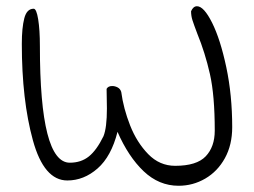

<svg xmlns="http://www.w3.org/2000/svg" viewBox="-20 -596 815 616"><path d="M357 -173Q337 -94 293 -55.5Q249 -17 196 -17Q121 -17 85.5 -146Q50 -275 50 -455Q50 -507 58 -537.5Q66 -568 88 -568Q97 -568 102.5 -534Q108 -500 108 -448Q108 -74 204 -74Q240 -74 265 -94Q290 -114 312 -159Q323 -186 323 -248L322 -311Q327 -320 340 -320Q349 -320 357.5 -315.5Q366 -311 369 -301Q376 -248 397.5 -193.5Q419 -139 455.5 -101.5Q492 -64 542 -64Q611 -64 640 -94.5Q669 -125 669 -177Q669 -290 653.5 -358.5Q638 -427 613 -488Q602 -517 597.5 -531Q593 -545 593 -560Q600 -576 612 -576Q634 -576 660.5 -523Q687 -470 706 -380.5Q725 -291 725 -188Q725 -131 701.5 -88.5Q678 -46 638.5 -23Q599 0 553 0Q490 0 441 -46.5Q392 -93 357 -173Z"/></svg>

Font: Indie Flower
Style: Regular
Weight: 400
Designer: Kimberly Geswein
Foundry: Kimberly Geswein
Version: Version 2.000